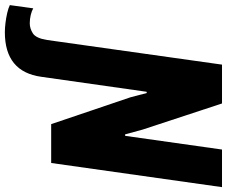

<svg xmlns="http://www.w3.org/2000/svg" viewBox="-214 -636 912 771"><g transform="rotate(90 241.5 -250.0)"><path d="M-15 186Q-32 186 -52.5 183.5Q-73 181 -92.5 176.5Q-112 172 -124 166L-111 72Q-101 78 -84.5 82Q-68 86 -51 86Q-30 86 -10.5 73.5Q9 61 16 17L115 -686H271L376 -367L395 -297H401L456 -686H607L510 0H354L246 -319L229 -384L224 -383L164 39Q144 186 -15 186Z"/></g></svg>

Font: Chivo Mono
Style: Bold Italic
Weight: 700
Italic angle: -8.05°
Monospace: yes
Version: Version 1.008